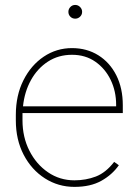

<svg xmlns="http://www.w3.org/2000/svg" viewBox="-20 -728 544 758"><path d="M273.9 9.8Q210 9.8 157.2 -23.9Q104.5 -57.6 73.5 -116.9Q42.5 -176.3 42.5 -252.9V-274.4Q42.5 -351.6 72.5 -411.1Q102.5 -470.7 152.8 -504.4Q203.1 -538.1 264.2 -538.1Q322.8 -538.1 368.2 -509.8Q413.6 -481.4 439.2 -430.7Q464.8 -379.9 464.8 -312.5V-281.7H68.8Q68.8 -278.3 68.8 -274.4V-252.9Q68.8 -187 95.9 -133.3Q123 -79.6 169.4 -47.9Q215.8 -16.1 273.9 -16.1Q319.3 -16.1 358.6 -31.2Q397.9 -46.4 430.7 -88.9L449.2 -75.7Q422.9 -38.1 380.1 -14.2Q337.4 9.8 273.9 9.8ZM264.2 -511.7Q210.9 -511.7 169.4 -484.9Q127.9 -458 102.3 -411.9Q76.7 -365.7 70.8 -308.1H438.5V-314.5Q438.5 -367.7 417 -412.4Q395.5 -457 356.4 -484.4Q317.4 -511.7 264.2 -511.7ZM250 -681.2Q250 -692.4 257.8 -700.4Q265.6 -708.5 276.9 -708.5Q288.1 -708.5 296.1 -700.4Q304.2 -692.4 304.2 -681.2Q304.2 -669.9 296.1 -662.1Q288.1 -654.3 276.9 -654.3Q265.6 -654.3 257.8 -662.1Q250 -669.9 250 -681.2Z"/></svg>

Font: Vazirmatn RD FD Thin
Style: Regular
Weight: 100
Designer: Saber Rastikerdar
Foundry: Saber Rastikerdar
Version: Version 33.003